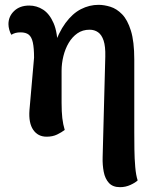

<svg xmlns="http://www.w3.org/2000/svg" viewBox="-20 -551 630 795"><path d="M477 224Q447 224 431 206.5Q415 189 409.5 160.5Q404 132 405 100L416 -317Q417 -359 409 -383Q401 -407 386 -417.5Q371 -428 351 -428Q322 -428 300.5 -413Q279 -398 264.5 -373.5Q250 -349 242.5 -318.5Q235 -288 235 -258V-126Q235 -88 238 -62Q241 -36 248 -13Q235 -3 216.5 6Q198 15 173 15Q137 15 117.5 -13.5Q98 -42 102 -95L121 -312Q121 -352 116 -375Q111 -398 99 -407.5Q87 -417 65 -417Q53 -417 44 -414.5Q35 -412 27 -407Q22 -415 18.5 -427.5Q15 -440 15 -451Q15 -483 38.5 -505.5Q62 -528 101 -528Q132 -528 158.5 -511Q185 -494 202 -455Q219 -416 219 -348L201 -353Q222 -416 251 -455.5Q280 -495 315 -513Q350 -531 388 -531Q411 -531 437 -523Q463 -515 485.5 -492Q508 -469 522 -424Q536 -379 536 -305V-3Q536 29 536.5 67.5Q537 106 540 140.5Q543 175 550 196Q541 205 520.5 214.5Q500 224 477 224Z"/></svg>

Font: Arima Thin
Style: Bold
Weight: 700
Version: Version 1.100